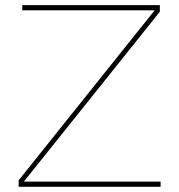

<svg xmlns="http://www.w3.org/2000/svg" viewBox="-20 -719 690 739"><path d="M598.1 -20V0H51.8V-24.9L575.2 -679.2H65.9V-699.2H595.2V-673.8L71.8 -20Z"/></svg>

Font: Montserrat-Hairline
Style: Regular
Weight: 250
Designer: Julieta Ulanovsky
Foundry: Julieta Ulanovsky
Version: Version 1.000;PS 002.000;hotconv 1.0.70;makeotf.lib2.5.58329